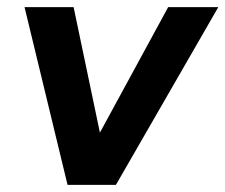

<svg xmlns="http://www.w3.org/2000/svg" viewBox="-20 -520 634 540"><path d="M49 -500H187L261 -147L453 -500H594L306 0H170Z"/></svg>

Font: Oak Sans
Style: Bold Italic
Weight: 700
Italic angle: -9.5°
Foundry: Erik Kennedy, Walven
Version: Version 1.000